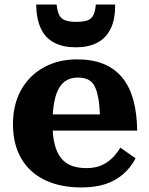

<svg xmlns="http://www.w3.org/2000/svg" viewBox="-20 -812 657 844"><path d="M211 -267Q211 -214 220.5 -177Q230 -140 248.5 -117Q267 -94 295 -83.5Q323 -73 360 -73Q398 -73 425.5 -85Q453 -97 473.5 -117.5Q494 -138 509 -163L576 -116Q555 -76 522 -47Q489 -18 444 -3Q399 12 338 12Q246 12 178.5 -20Q111 -52 74 -114.5Q37 -177 37 -266Q37 -352 72.5 -416Q108 -480 172 -515.5Q236 -551 319 -551Q386 -551 435 -531Q484 -511 516.5 -472Q549 -433 565.5 -374.5Q582 -316 583 -238H169V-309H441L420 -281Q419 -338 413 -375Q407 -412 396 -433Q385 -454 366.5 -462.5Q348 -471 322 -471Q296 -471 275.5 -460.5Q255 -450 240.5 -426.5Q226 -403 218.5 -363.5Q211 -324 211 -267ZM313 -604Q368 -604 407 -624Q446 -644 466.5 -686Q487 -728 486 -792H401Q399 -762 390.5 -745.5Q382 -729 364.5 -722.5Q347 -716 316 -716Q285 -716 267 -722.5Q249 -729 240.5 -745.5Q232 -762 229 -792H139Q140 -728 160 -686Q180 -644 219 -624Q258 -604 313 -604Z"/></svg>

Font: Roboto Serif
Style: Bold
Weight: 700
Designer: Greg Gazdowicz
Foundry: Commercial Type
Version: Version 1.008